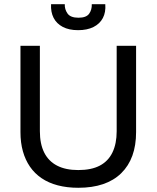

<svg xmlns="http://www.w3.org/2000/svg" viewBox="-20 -877 742 910"><path d="M351 13Q298 13 254 1.5Q210 -10 177 -32.5Q144 -55 122 -87Q100 -119 88.5 -160Q77 -201 77 -251V-660H169V-255Q169 -195 189.5 -154Q210 -113 250.5 -92Q291 -71 351 -71Q413 -71 453 -92Q493 -113 513 -154.5Q533 -196 533 -255V-660H625V-251Q625 -125 554.5 -56Q484 13 351 13ZM222 -857H287Q286 -833 300 -813Q314 -793 352 -793Q389 -793 402.5 -812Q416 -831 415 -857H479Q482 -819 467.5 -791.5Q453 -764 423 -749Q393 -734 350 -734Q307 -734 277.5 -749.5Q248 -765 234 -792.5Q220 -820 222 -857Z"/></svg>

Font: Bricolage Grotesque 24pt
Style: Regular
Weight: 400
Designer: Mathieu Triay
Foundry: Atelier Triay
Version: Version 1.001;gftools[0.9.33.dev8+g029e19f]